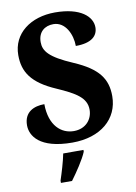

<svg xmlns="http://www.w3.org/2000/svg" viewBox="-101 -788 760 1074"><g transform="rotate(-10 279.0 -251.5)"><path d="M259 10C420 10 523 -78 523 -208C523 -305 479 -369 342 -428C209 -485 181 -524 181 -574C181 -632 219 -661 268 -661C337 -661 371 -583 371 -519C462 -519 497 -555 497 -603C497 -664 433 -724 288 -724C150 -724 45 -647 45 -524C45 -429 87 -361 224 -302C326 -257 385 -223 385 -155C385 -100 346 -52 278 -52C208 -52 142 -105 141 -229C82 -229 25 -205 25 -129C25 -70 72 10 259 10ZM156 208V221H219C251 178 295 113 312 71V61H197C189 104 169 169 156 208Z"/></g></svg>

Font: Noto Serif Tamil SemiCondensed ExtraBold
Style: Regular
Weight: 800
Width: 4
Designer: Indian Type Foundry, Tom Grace, and the Monotype Design Team
Foundry: Monotype Imaging Inc.
Version: Version 2.004